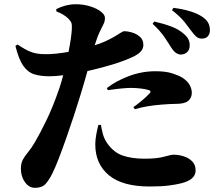

<svg xmlns="http://www.w3.org/2000/svg" viewBox="-20 -837 1040 911"><path d="M704.1 -724.1 711.9 -734.9Q755.4 -725.1 792.7 -711.2Q830.1 -697.3 855 -673.8Q870.1 -660.6 875.5 -647Q880.9 -633.3 879.9 -619.1Q879.9 -601.6 867.9 -589.8Q856 -578.1 836.9 -578.1Q812 -579.6 792 -611.8Q779.3 -632.8 759.8 -661.6Q740.2 -690.4 704.1 -724.1ZM620.1 -318.8 612.8 -329.1Q626.5 -337.9 643.3 -351.6Q660.2 -365.2 673.8 -377.9Q687.5 -390.6 691.9 -396Q698.7 -404.8 687 -409.2Q672.9 -414.1 648.2 -417Q623.5 -419.9 602.1 -419.9Q564.5 -419.9 492.2 -409.2L486.8 -418.9Q527.3 -451.2 589.4 -475.1Q651.4 -499 717.8 -499Q766.6 -499 797.9 -488.8Q829.1 -478.5 844.2 -469.2Q869.6 -452.6 879.9 -433.8Q890.1 -415 890.1 -397Q890.1 -373 873.3 -358.6Q856.4 -344.2 815.9 -344.2Q803.2 -344.2 785.4 -343.3Q767.6 -342.3 748 -340.8Q672.9 -335 620.1 -318.8ZM247.1 -783.2V-793.9Q293 -816.9 338.9 -816.9Q376 -816.9 407.7 -806.9Q439.5 -796.9 458.7 -782Q478 -767.1 478 -752Q478 -736.8 471.4 -723.1Q464.8 -709.5 453.6 -686.8Q442.4 -664.1 429.2 -622.1Q457.5 -630.9 480 -641.1Q502.4 -651.4 521 -662.1Q538.1 -671.9 550.8 -680.4Q563.5 -689 570.8 -689Q585.4 -689 606.4 -682.9Q627.4 -676.8 643.8 -662.6Q660.2 -648.4 660.2 -624Q660.2 -599.1 635.3 -581.3Q610.4 -563.5 542 -540Q518.1 -531.7 478.3 -520.8Q438.5 -509.8 395 -500Q386.7 -470.7 377.7 -439.2Q368.7 -407.7 358.9 -377Q347.2 -338.9 330.6 -288.1Q314 -237.3 295.4 -184.6Q276.9 -131.8 259.3 -86.2Q241.7 -40.5 228 -13.2Q212.9 17.1 196.3 35.6Q179.7 54.2 146 54.2Q117.7 54.2 98.4 27.3Q79.1 0.5 79.1 -37.1Q79.1 -62.5 88.6 -79.8Q98.1 -97.2 113.5 -115.5Q128.9 -133.8 146 -163.1Q168.5 -201.2 200 -265.6Q231.4 -330.1 262.2 -419.9Q266.6 -432.6 271 -448Q275.4 -463.4 279.8 -480Q262.2 -477.5 245.4 -476.3Q228.5 -475.1 214.8 -475.1Q172.4 -475.1 142.1 -484.6Q111.8 -494.1 90.3 -524.9Q68.8 -555.7 53.2 -619.1L63 -626Q105 -597.7 130.9 -589.1Q156.7 -580.6 186 -580.1Q215.8 -579.1 246.8 -582.5Q277.8 -585.9 305.2 -590.8Q319.3 -662.6 320.8 -699.2Q321.8 -719.2 318.8 -728Q315.9 -736.8 304.2 -749Q284.2 -768.6 247.1 -783.2ZM446.8 -244.1H459Q461.4 -226.6 467.8 -202.4Q474.1 -178.2 488.8 -157.2Q519.5 -113.3 563 -98.6Q606.4 -84 665 -84Q725.6 -84 758.8 -93.5Q792 -103 803.2 -103Q827.1 -103 851.3 -95.5Q875.5 -87.9 891.8 -71.5Q908.2 -55.2 908.2 -27.8Q908.2 16.1 837.9 33.2Q814 39.1 779.1 43.5Q744.1 47.9 689.9 47.9Q561 47.9 496.6 -5.6Q432.1 -59.1 432.1 -151.9Q432.1 -173.8 437 -200Q441.9 -226.1 446.8 -244.1ZM795.9 -789.1 803.2 -799.8Q848.1 -793.9 883.8 -783Q919.4 -772 941.9 -755.9Q960.9 -742.7 968.5 -727.3Q976.1 -711.9 976.1 -693.8Q976.1 -675.8 966.1 -664.8Q956.1 -653.8 938 -653.8Q922.4 -653.8 911.4 -663.1Q900.4 -672.4 887.2 -690.9Q875 -707.5 856.4 -731.4Q837.9 -755.4 795.9 -789.1Z"/></svg>

Font: Source Han Serif JP Heavy
Style: Regular
Weight: 900
Designer: Ryoko NISHIZUKA  (kana & ideographs); Frank Grießhammer (Latin, Greek & Cyrillic); Wenlong ZHANG  (bopomofo); Sandoll Co
Foundry: Adobe Systems Incorporated
Version: Version 1.001;PS 1.001;hotconv 16.6.54;makeotf.lib2.5.65590